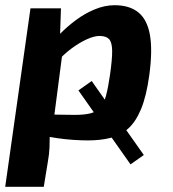

<svg xmlns="http://www.w3.org/2000/svg" viewBox="-28 -526 665 737"><path d="M273 -179 324 -215 524 69 473 105ZM412 -506Q469 -506 503 -478.5Q537 -451 547.5 -392Q558 -333 545 -237Q534 -157 513.5 -107.5Q493 -58 463.5 -32Q434 -6 395.5 3.5Q357 13 309 13Q285 13 254.5 11Q224 9 192.5 4.5Q161 0 132 -7Q103 -14 82 -23L104 -88Q149 -87 186 -86Q223 -85 259 -85Q296 -85 319.5 -91Q343 -97 357 -113Q371 -129 379 -159Q387 -189 394 -237Q403 -299 402.5 -331.5Q402 -364 390.5 -376Q379 -388 354 -388Q334 -388 306 -375.5Q278 -363 248 -341Q218 -319 191 -289L164 -349Q178 -371 204 -397.5Q230 -424 263.5 -449Q297 -474 335.5 -490Q374 -506 412 -506ZM206 -494 202 -376 217 -364 173 -26 163 -10Q163 16 162 40.5Q161 65 156 93L140 191H-8L89 -494Z"/></svg>

Font: Exo 2
Style: Bold Italic
Weight: 700
Italic angle: -8°
Designer: Natanael Gama
Foundry: Natanael Gama
Version: Version 2.010